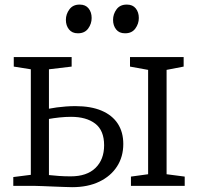

<svg xmlns="http://www.w3.org/2000/svg" viewBox="-20 -790 842 816"><path d="M536.5 0V-39.5L609.5 -49.5V-493L532.5 -507V-547.5H760.5V-507L688 -493V-49.5L765 -39.5V0ZM36.5 0V-37.5L111 -47V-495.5L38.5 -507V-547.5H284.5V-507L188 -495.5V-328Q203 -331 221.5 -333.5Q240 -336 260.5 -337.5Q281 -339 300.5 -339Q366 -339 411.5 -319.8Q457 -300.5 480.5 -264.5Q504 -228.5 504 -178Q504 -124 477.5 -82.8Q451 -41.5 402.2 -18Q353.5 5.5 286.5 5.5Q272 5.5 250.8 4.5Q229.5 3.5 206.2 2.8Q183 2 162.5 1Q142 0 129 0ZM280.5 -40.5Q349 -40.5 385.8 -76.2Q422.5 -112 422.5 -172.5Q422.5 -235.5 384.8 -264.5Q347 -293.5 282 -293.5Q258.5 -293.5 232.8 -290.8Q207 -288 188 -284.5V-46Q206.5 -44 230.5 -42.2Q254.5 -40.5 280.5 -40.5ZM310.5 -648.5Q286.5 -648.5 273.2 -665Q260 -681.5 260 -705.5Q260 -730 275 -750.2Q290 -770.5 318 -770.5H319Q343.5 -770.5 356.5 -754.2Q369.5 -738 369.5 -713.5Q369.5 -689 354.8 -668.8Q340 -648.5 311.5 -648.5ZM511 -648.5Q486.5 -648.5 473.5 -665Q460.5 -681.5 460.5 -705.5Q460.5 -730 475.2 -750.2Q490 -770.5 518.5 -770.5H519.5Q544 -770.5 557 -754.2Q570 -738 570 -713.5Q570 -689 555.2 -668.8Q540.5 -648.5 512 -648.5Z"/></svg>

Font: Merriweather 36pt Light
Style: Regular
Weight: 300
Designer: Eben Sorkin
Foundry: Eben Sorkin
Version: Version 2.100